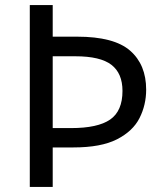

<svg xmlns="http://www.w3.org/2000/svg" viewBox="-20 -734 645 754"><path d="M554 -382Q554 -322 528 -270.5Q502 -219 439.5 -187Q377 -155 268 -155H187V0H97V-714H187V-590H283Q428 -590 491 -535Q554 -480 554 -382ZM259 -231Q364 -231 412.5 -264.5Q461 -298 461 -377Q461 -446 417.5 -479.5Q374 -513 276 -513H187V-231Z"/></svg>

Font: Noto Sans Tifinagh Air
Style: Regular
Weight: 400
Designer: JamraPatel
Foundry: JamraPatel LLC
Version: Version 2.006; ttfautohint (v1.8.4.7-5d5b)